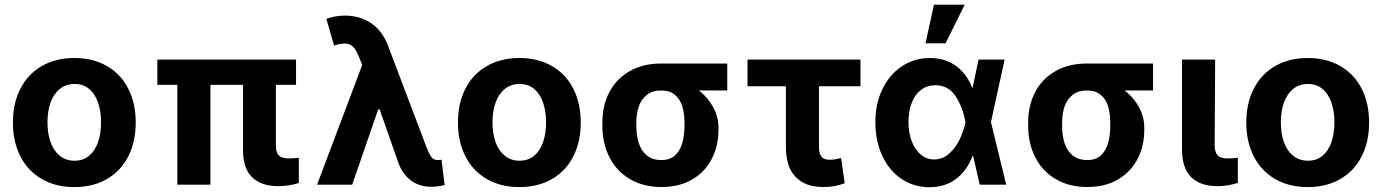

<svg xmlns="http://www.w3.org/2000/svg" viewBox="-20 -783 5859 814"><path d="M34.8 -263.2Q34.8 -345.3 66.5 -407Q98.1 -468.8 157.2 -502.9Q216.2 -537.1 295.2 -537.1Q374.3 -537.1 433.4 -502.9Q492.5 -468.8 523.9 -407Q555.4 -345.3 555.4 -263.2Q555.4 -182.2 523.9 -120.2Q492.5 -58.2 433.4 -24Q374.3 10.2 295.2 10.2Q216.2 10.2 157.2 -24Q98.1 -58.2 66.5 -120.2Q34.8 -182.2 34.8 -263.2ZM408.4 -264.4Q408.4 -311.3 395.7 -348.1Q383 -385 357.8 -406Q332.6 -427 296.3 -427Q259.5 -427 233.5 -406Q207.6 -385 194.4 -348.4Q181.3 -311.9 181.3 -264.4Q181.3 -216.9 194.4 -180.2Q207.6 -143.6 233.5 -122.6Q259.5 -101.6 296.3 -101.6Q332.6 -101.6 357.8 -122.6Q383 -143.6 395.7 -180.5Q408.4 -217.4 408.4 -264.4Z M1235.1 -423.3H647V-530.3H1235.1ZM872.2 0H731.8V-530.3H872.2ZM1149.7 -530.3V-164.9Q1149.7 -144.1 1156 -132.5Q1162.3 -121 1174.7 -116.1Q1187 -111.3 1206 -111.3Q1217.9 -111.3 1225.9 -112.1Q1233.9 -112.9 1244.5 -113.8Q1245 -114.2 1245.7 -114.2Q1246.4 -114.2 1247 -114.2V-7.2Q1202.7 6.3 1160.1 6.3Q1088.6 6.3 1049.4 -30.9Q1010.3 -68 1010.3 -147.9V-530.3Z M1670.9 -87.2 1579.7 -347.2 1523.4 -488.9 1503 -538.7Q1491 -569.8 1478.5 -583.2Q1465.9 -596.6 1447.3 -598.1Q1428.6 -599.6 1396.2 -590.2L1363.7 -703.2Q1382.9 -709.8 1401.7 -713.3Q1420.6 -716.8 1441.4 -716.8Q1507.3 -716.8 1554.9 -683.7Q1602.5 -650.6 1625.7 -587.4L1788.1 -159.1Q1796.9 -137.6 1802.9 -126.5Q1809 -115.3 1817.1 -109.7Q1825.1 -104.2 1836.9 -104.2Q1843.3 -104.6 1852 -105.7L1865.1 1.3Q1855.4 4.3 1838.8 6.6Q1822.1 8.9 1807.8 8.9Q1776.1 8.9 1749.7 -2.1Q1723.4 -13.1 1703.5 -34.6Q1683.7 -56.1 1670.9 -87.2ZM1534.5 -557.5 1624.4 -319.2H1583.4L1473.1 0H1324.2Z M1921.5 -263.2Q1921.5 -345.3 1953.2 -407Q1984.8 -468.8 2043.9 -502.9Q2102.9 -537.1 2182 -537.1Q2261 -537.1 2320.1 -502.9Q2379.2 -468.8 2410.6 -407Q2442.1 -345.3 2442.1 -263.2Q2442.1 -182.2 2410.6 -120.2Q2379.2 -58.2 2320.1 -24Q2261 10.2 2182 10.2Q2102.9 10.2 2043.9 -24Q1984.8 -58.2 1953.2 -120.2Q1921.5 -182.2 1921.5 -263.2ZM2295.1 -264.4Q2295.1 -311.3 2282.4 -348.1Q2269.8 -385 2244.5 -406Q2219.3 -427 2183.1 -427Q2146.2 -427 2120.3 -406Q2094.3 -385 2081.1 -348.4Q2068 -311.9 2068 -264.4Q2068 -216.9 2081.1 -180.2Q2094.3 -143.6 2120.3 -122.6Q2146.2 -101.6 2183.1 -101.6Q2219.3 -101.6 2244.5 -122.6Q2269.8 -143.6 2282.4 -180.5Q2295.1 -217.4 2295.1 -264.4Z M2782.9 -513.7Q2789.3 -511.6 2795.7 -505.7Q2802.2 -499.7 2809.3 -491.2Q2817.3 -478.6 2825.8 -468.8Q2834.4 -459 2847.5 -449.8Q2860.6 -440.5 2877.5 -435.1Q2916.2 -422.4 2950.3 -393.7Q2984.4 -365 3005.2 -325.6Q3026 -286.2 3026 -242.2V-232.4Q3026 -164 2997.3 -108.9Q2968.7 -53.7 2914.4 -22Q2860.2 9.8 2784.9 9.8Q2706.8 9.8 2650 -24.1Q2593.1 -58 2563.4 -117.1Q2533.7 -176.2 2533.7 -251V-262.7Q2533.7 -335.1 2563.2 -391.9Q2592.7 -448.8 2649.3 -481.2Q2705.9 -513.7 2782.9 -513.7ZM2784.9 -104.4Q2819.9 -104.4 2841.4 -123.8Q2863 -143.2 2872.4 -175.8Q2881.9 -208.5 2881.9 -251V-262.7Q2881.9 -302.7 2872.4 -332.9Q2863 -363.1 2840.9 -381.3Q2818.9 -399.5 2782.9 -399.5Q2746.7 -399.5 2723 -381.3Q2699.3 -363.1 2688.6 -332.6Q2677.8 -302.1 2677.8 -262.7V-251Q2677.8 -208.5 2688.3 -175.8Q2698.8 -143.2 2722.7 -123.8Q2746.6 -104.4 2784.9 -104.4ZM3063.3 -399.5H2782.9V-513.7H3063.3Z M3628 -417.2H3149.1V-530.3H3628ZM3452.2 -530.3V-159.7Q3452.2 -139 3457.8 -127Q3463.4 -115 3473.3 -110.4Q3483.3 -105.8 3498.3 -105.8Q3512.8 -105.8 3524.3 -108Q3535.7 -110.2 3545.9 -113.3L3561.1 -6Q3537.4 2.5 3517.3 6.1Q3497.1 9.8 3469.6 9.8Q3394.1 9.8 3353 -33Q3311.9 -75.7 3311.9 -160.3V-530.3Z M3691.2 -265.6Q3691.2 -344.7 3721.7 -406.5Q3752.2 -468.3 3804.8 -502.7Q3857.4 -537.1 3921.8 -537.1Q3986.2 -537.1 4032.3 -504Q4078.4 -470.9 4101.4 -411.9H4144.7L4180.9 -266.6L4245.9 0H4133.5L4073 -266.6Q4060.5 -332.4 4030.2 -377Q3999.9 -421.6 3944.9 -421.6Q3910.5 -421.6 3884.9 -402.2Q3859.3 -382.8 3845.5 -347.4Q3831.6 -311.9 3831.6 -265.9Q3831.6 -220.3 3845.4 -184.3Q3859.2 -148.3 3883.8 -127.6Q3908.4 -107 3940.1 -107Q3975.4 -107 4003 -130.9Q4030.6 -154.8 4047.7 -190.3Q4064.8 -225.8 4073 -263.7L4128.4 -530.3H4239.1L4180.9 -263.7L4144.7 -121.2H4103.1Q4080.3 -61 4034.1 -25.1Q3987.9 10.7 3919.7 10.7Q3853.7 10.3 3801.5 -24.8Q3749.3 -60 3720.3 -122.8Q3691.2 -185.5 3691.2 -265.6ZM3939.7 -763.1H4069.8L3988.8 -599.2H3903.6Z M4588.1 -513.7Q4594.4 -511.6 4600.9 -505.7Q4607.3 -499.7 4614.5 -491.2Q4622.4 -478.6 4631 -468.8Q4639.6 -459 4652.7 -449.8Q4665.8 -440.5 4682.7 -435.1Q4721.4 -422.4 4755.5 -393.7Q4789.6 -365 4810.4 -325.6Q4831.2 -286.2 4831.2 -242.2V-232.4Q4831.2 -164 4802.5 -108.9Q4773.9 -53.7 4719.6 -22Q4665.4 9.8 4590.1 9.8Q4512 9.8 4455.1 -24.1Q4398.3 -58 4368.6 -117.1Q4338.9 -176.2 4338.9 -251V-262.7Q4338.9 -335.1 4368.3 -391.9Q4397.8 -448.8 4454.4 -481.2Q4511 -513.7 4588.1 -513.7ZM4590.1 -104.4Q4625 -104.4 4646.6 -123.8Q4668.2 -143.2 4677.6 -175.8Q4687.1 -208.5 4687.1 -251V-262.7Q4687.1 -302.7 4677.6 -332.9Q4668.2 -363.1 4646.1 -381.3Q4624.1 -399.5 4588.1 -399.5Q4551.9 -399.5 4528.2 -381.3Q4504.5 -363.1 4493.7 -332.6Q4482.9 -302.1 4482.9 -262.7V-251Q4482.9 -208.5 4493.4 -175.8Q4504 -143.2 4527.9 -123.8Q4551.8 -104.4 4590.1 -104.4ZM4868.4 -399.5H4588.1V-513.7H4868.4Z M5131.7 -530.3 5129.6 -164.9Q5130.2 -144.6 5136.5 -132.8Q5142.8 -121 5155.1 -116.1Q5167.4 -111.3 5186.2 -111.3Q5201.2 -111.3 5219.9 -113.4Q5225.2 -114.2 5227.9 -114.2V-7.4Q5207.8 -1.2 5186.2 2.5Q5164.5 6.3 5141 6.3Q5070 6.3 5030.9 -31.1Q4991.9 -68.4 4991.3 -147.9V-530.3Z M5263.8 -263.2Q5263.8 -345.3 5295.5 -407Q5327.1 -468.8 5386.2 -502.9Q5445.2 -537.1 5524.2 -537.1Q5603.3 -537.1 5662.4 -502.9Q5721.5 -468.8 5752.9 -407Q5784.4 -345.3 5784.4 -263.2Q5784.4 -182.2 5752.9 -120.2Q5721.5 -58.2 5662.4 -24Q5603.3 10.2 5524.2 10.2Q5445.2 10.2 5386.2 -24Q5327.1 -58.2 5295.5 -120.2Q5263.8 -182.2 5263.8 -263.2ZM5637.4 -264.4Q5637.4 -311.3 5624.7 -348.1Q5612 -385 5586.8 -406Q5561.6 -427 5525.3 -427Q5488.5 -427 5462.5 -406Q5436.6 -385 5423.4 -348.4Q5410.3 -311.9 5410.3 -264.4Q5410.3 -216.9 5423.4 -180.2Q5436.6 -143.6 5462.5 -122.6Q5488.5 -101.6 5525.3 -101.6Q5561.6 -101.6 5586.8 -122.6Q5612 -143.6 5624.7 -180.5Q5637.4 -217.4 5637.4 -264.4Z"/></svg>

Font: Pretendard Std Variable
Style: Regular
Weight: 400
Designer: Base glyphs from Inter by Rasmus Andersson; Hangeul glyphs from Noto Sans CJK(Source Han Sans) by Jang Soo-young and Kan
Foundry: Kil Hyung-jin
Version: Version 1.309;Glyphs 3.2 (3225)